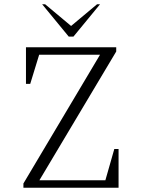

<svg xmlns="http://www.w3.org/2000/svg" viewBox="-20 -882 667 902"><path d="M90 0V-20L450 -625H164L122 -488H102V-660H526V-640L165 -35H475L517 -182H537V0ZM303 -710 178 -862H192L314 -760L436 -862H450L325 -710Z"/></svg>

Font: Spectral SC ExtraLight
Style: Regular
Weight: 275
Designer: Jean-Baptiste Levee
Foundry: Production Type
Version: Version 2.001